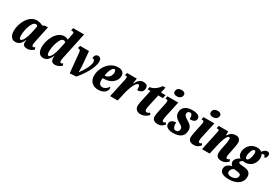

<svg xmlns="http://www.w3.org/2000/svg" viewBox="78 -2072 5200 3610"><g transform="rotate(30 2678.5 -266.5)"><path d="M157 10C251 10 283 -38 326 -123H330C326 -102 324 -86 324 -71C324 -16 361 10 416 10C490 10 527 -24 559 -50L540 -94C525 -83 519 -75 506 -75C490 -75 478 -89 478 -119C478 -146 492 -203 497 -226L562 -535H502L451 -512C425 -527 366 -546 320 -546C139 -546 37 -318 37 -161C37 -64 79 10 157 10ZM232 -76C213 -76 198 -95 198 -157C198 -265 249 -475 336 -475C353 -475 369 -467 378 -450L344 -288C323 -184 273 -76 232 -76Z M769 10C838 10 884 -26 932 -129H937C935 -120 933 -106 933 -97C933 -15 969 10 1023 10C1093 10 1132 -22 1166 -52L1147 -94C1141 -86 1126 -75 1113 -75C1096 -75 1084 -87 1084 -114C1084 -136 1093 -180 1101 -215L1217 -760H979L968 -703H989C1020 -703 1028 -695 1028 -678C1028 -659 1024 -641 1019 -621L1011 -583C1008 -571 1001 -538 999 -521C978 -536 948 -546 916 -546C746 -546 644 -318 644 -160C644 -69 679 10 769 10ZM839 -76C819 -76 805 -96 805 -157C805 -264 858 -475 939 -475C954 -475 974 -466 985 -450L951 -288C929 -182 880 -76 839 -76Z M1306 -426 1348 9 1488 -1C1567 -94 1720 -304 1720 -459C1720 -519 1690 -545 1652 -545C1601 -545 1576 -506 1574 -453C1604 -453 1629 -438 1629 -395C1629 -315 1559 -188 1484 -93H1482C1483 -126 1485 -173 1479 -240L1453 -536H1259L1244 -479H1253C1284 -479 1302 -468 1306 -426Z M1960 10C2086 10 2145 -60 2145 -115C2145 -132 2141 -147 2134 -155C2110 -113 2064 -71 2010 -71C1953 -71 1926 -109 1926 -177C1926 -197 1928 -211 1930 -223H1962C2108 -223 2218 -321 2218 -432C2218 -504 2170 -546 2086 -546C1880 -546 1765 -338 1765 -187C1765 -53 1853 10 1960 10ZM1942 -284H1936C1949 -378 1994 -482 2038 -482C2058 -482 2070 -459 2070 -424C2070 -340 2012 -284 1942 -284Z M2304 -388 2220 0H2385L2423 -170C2457 -320 2520 -458 2568 -458C2596 -458 2606 -418 2603 -352C2682 -352 2730 -388 2730 -464C2730 -518 2697 -546 2631 -546C2564 -546 2525 -508 2478 -422H2473L2491 -536H2278L2266 -479H2291C2307 -479 2315 -472 2315 -459C2315 -436 2309 -410 2304 -388Z M2877 10C2960 10 3010 -26 3051 -68L3029 -106C3010 -91 2989 -79 2967 -79C2946 -79 2930 -95 2930 -124C2930 -144 2933 -166 2940 -199L2998 -464H3099L3114 -536H3015L3041 -659H2986C2913 -556 2825 -519 2778 -519L2766 -464H2829L2770 -191C2764 -164 2759 -127 2759 -103C2759 -28 2814 10 2877 10Z M3305 -623C3359 -623 3412 -652 3412 -711C3412 -756 3373 -773 3331 -773C3279 -773 3227 -750 3227 -685C3227 -642 3262 -623 3305 -623ZM3255 10C3332 10 3366 -26 3396 -62L3374 -98C3358 -83 3350 -76 3334 -76C3317 -76 3306 -91 3306 -116C3306 -142 3311 -168 3320 -210L3391 -536H3155L3144 -479H3162C3190 -479 3198 -472 3198 -450C3198 -435 3195 -405 3187 -371L3161 -250C3142 -167 3135 -120 3135 -91C3135 -26 3178 10 3255 10Z M3588 10C3747 10 3820 -59 3820 -177C3820 -244 3792 -287 3707 -334C3653 -364 3619 -395 3622 -437C3625 -463 3644 -486 3679 -486C3726 -486 3735 -425 3733 -372C3812 -372 3861 -396 3861 -455C3861 -504 3821 -546 3694 -546C3561 -546 3480 -483 3480 -377C3480 -304 3522 -258 3600 -215C3652 -186 3680 -167 3680 -126C3680 -82 3652 -54 3610 -54C3557 -54 3540 -119 3543 -191C3478 -191 3420 -163 3420 -96C3420 -29 3486 10 3588 10Z M4088 -623C4142 -623 4195 -652 4195 -711C4195 -756 4156 -773 4114 -773C4062 -773 4010 -750 4010 -685C4010 -642 4045 -623 4088 -623ZM4038 10C4115 10 4149 -26 4179 -62L4157 -98C4141 -83 4133 -76 4117 -76C4100 -76 4089 -91 4089 -116C4089 -142 4094 -168 4103 -210L4174 -536H3938L3927 -479H3945C3973 -479 3981 -472 3981 -450C3981 -435 3978 -405 3970 -371L3944 -250C3925 -167 3918 -120 3918 -91C3918 -26 3961 10 4038 10Z M4633 10C4708 10 4757 -27 4784 -63L4761 -99C4743 -84 4730 -76 4716 -76C4700 -76 4690 -90 4690 -116C4690 -143 4697 -174 4705 -213L4724 -310C4731 -348 4743 -401 4743 -437C4743 -495 4719 -546 4642 -546C4571 -546 4525 -517 4476 -449H4474L4475 -536H4268L4257 -479H4279C4303 -479 4310 -472 4310 -456C4310 -436 4304 -414 4300 -397L4216 0H4381L4429 -209C4446 -299 4497 -453 4542 -453C4563 -453 4567 -427 4567 -404C4567 -370 4556 -314 4550 -287L4534 -207C4525 -162 4520 -133 4519 -103C4516 -33 4557 10 4633 10Z M4932 240C5107 240 5216 154 5216 28C5216 -52 5170 -93 5094 -101L4992 -113C4966 -116 4946 -120 4946 -141C4946 -155 4966 -180 4995 -191C5008 -188 5019 -187 5037 -187C5184 -187 5251 -304 5251 -404C5251 -432 5244 -460 5231 -481C5245 -490 5254 -495 5270 -495C5294 -495 5301 -482 5299 -451C5345 -451 5357 -495 5357 -528C5357 -557 5340 -581 5303 -581C5262 -581 5231 -551 5202 -514C5178 -536 5142 -546 5104 -546C4953 -546 4877 -419 4877 -323C4877 -270 4896 -231 4930 -210C4870 -182 4828 -136 4828 -85C4828 -47 4848 -22 4868 -8C4801 6 4735 49 4735 119C4735 191 4787 240 4932 240ZM5036 -255C5016 -255 5005 -271 5005 -310C5005 -382 5040 -478 5081 -478C5101 -478 5112 -461 5112 -425C5112 -352 5080 -255 5036 -255ZM4946 176C4877 176 4861 146 4861 113C4861 69 4893 31 4933 23L4999 31C5057 37 5077 53 5077 86C5077 133 5034 176 4946 176Z"/></g></svg>

Font: Noto Serif ExtraCondensed Black
Style: Italic
Weight: 900
Width: 2
Italic angle: -12°
Designer: Monotype Design Team
Foundry: Monotype Imaging Inc.
Version: Version 2.014